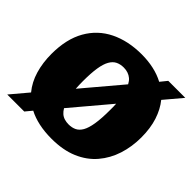

<svg xmlns="http://www.w3.org/2000/svg" viewBox="-170 -917 1133 1133"><g transform="rotate(45 397.0 -350.5)"><path d="M20 14 111 -94Q72 -141 53.5 -204Q35 -267 35 -340Q35 -464 82.5 -547.5Q130 -631 215.5 -673Q301 -715 414 -715Q467 -715 514.5 -704.5Q562 -694 601 -673L635 -715H777L685 -606Q720 -563 739.5 -503Q759 -443 759 -366Q759 -289 737 -220.5Q715 -152 670 -99Q625 -46 555 -16Q485 14 389 14Q331 14 282.5 3.5Q234 -7 196 -27L162 14ZM401 -117Q428 -117 449 -127Q470 -137 484.5 -162Q499 -187 506.5 -233Q514 -279 514 -350Q514 -364 514 -377Q514 -390 513 -402L314 -166Q324 -149 336.5 -138Q349 -127 365.5 -122Q382 -117 401 -117ZM282 -296 482 -533Q472 -552 459 -563Q446 -574 429.5 -579.5Q413 -585 394 -585Q366 -585 344.5 -574.5Q323 -564 308.5 -538.5Q294 -513 287 -469Q280 -425 280 -358Q280 -341 280.5 -326Q281 -311 282 -296Z"/></g></svg>

Font: Literata Black
Style: Regular
Weight: 900
Designer: Latin by Veronika Burian and Jose Scaglione. Greek by Irene Vlachou. Cyrillic by Vera Evstafieva.
Foundry: TypeTogether
Version: Version 3.103;gftools[0.9.29]